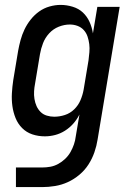

<svg xmlns="http://www.w3.org/2000/svg" viewBox="-20 -548 540 783"><path d="M45 215V135H152Q169 135 185.5 132Q202 129 217.5 120.5Q233 112 246 99.5Q259 87 267.5 72Q276 57 281.5 41Q287 25 289 8L304 -81Q294 -61 279 -44Q264 -27 245 -15Q226 -3 205 2.5Q184 8 163 8Q136 8 112 0Q88 -8 70.5 -25.5Q53 -43 43.5 -66.5Q34 -90 30.5 -115.5Q27 -141 28.5 -167.5Q30 -194 34 -221L54 -341Q58 -363 64 -385Q70 -407 80 -428Q90 -449 105 -468Q120 -487 139.5 -501Q159 -515 182 -521.5Q205 -528 227 -528Q252 -528 276.5 -520.5Q301 -513 318 -497Q335 -481 345 -459Q355 -437 359 -412L377 -520H468L378 21Q374 47 365 73Q356 99 341 122.5Q326 146 304 164.5Q282 183 257 194.5Q232 206 205 210.5Q178 215 152 215ZM201 -72Q223 -72 244.5 -79Q266 -86 282.5 -102Q299 -118 308 -139Q317 -160 321 -182L341 -302Q343 -318 344.5 -335Q346 -352 344 -368Q342 -384 337 -399Q332 -414 321.5 -425.5Q311 -437 296 -442.5Q281 -448 265 -448Q242 -448 219.5 -439Q197 -430 180.5 -412Q164 -394 155.5 -372Q147 -350 143 -327L123 -207Q120 -192 119 -176Q118 -160 120.5 -144.5Q123 -129 129 -115.5Q135 -102 145.5 -91.5Q156 -81 171 -76.5Q186 -72 201 -72Z"/></svg>

Font: Iosevka Term Curly Md Obl
Style: Regular
Weight: 500
Italic angle: -9°
Designer: Belleve Invis
Foundry: Belleve Invis
Version: Version 32.3.0